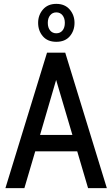

<svg xmlns="http://www.w3.org/2000/svg" viewBox="-20 -972 580 992"><path d="M379 -190H162L106 0H8L223 -700H317L532 0H435ZM354 -275 270 -559 187 -275ZM177 -854Q177 -894 202 -923Q227 -952 271 -952Q315 -952 340 -923Q365 -894 365 -854Q365 -813 340.5 -784.5Q316 -756 271 -756Q226 -756 201.5 -784.5Q177 -813 177 -854ZM315 -854Q315 -878 303 -893Q291 -908 271 -908Q251 -908 239 -893Q227 -878 227 -854Q227 -829 239 -814.5Q251 -800 271 -800Q291 -800 303 -814.5Q315 -829 315 -854Z"/></svg>

Font: Cabin Condensed
Style: Regular
Weight: 400
Width: 3
Designer: Pablo Impallari
Foundry: Pablo Impallari. http://www.impallari.com Igino Marini. http://www.ikern.com
Version: Version 2.200